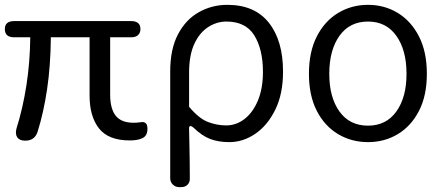

<svg xmlns="http://www.w3.org/2000/svg" viewBox="-23 -574 1836 793"><path d="M81 7Q58 7 48.5 -6.5Q39 -20 45 -43Q71 -125 86 -221Q101 -317 102 -420H35Q-3 -420 -3 -454Q-3 -487 36 -487H518Q557 -487 557 -454Q557 -438 547 -429Q537 -420 520 -420H432V-183Q432 -125 455 -96Q478 -67 529 -67Q542 -67 551.5 -68.5Q561 -70 565 -70Q574 -70 580 -64Q586 -58 586 -42Q586 -14 566.5 -4Q547 6 513 6Q425 6 386 -43.5Q347 -93 347 -179V-420H187Q186 -303 171.5 -205.5Q157 -108 132 -29Q120 7 81 7Z M718 199Q702 199 691 188.5Q680 178 680 162V-279Q680 -371 712 -432Q744 -493 798 -523.5Q852 -554 916 -554Q1029 -554 1087.5 -480Q1146 -406 1146 -278Q1146 -186 1114 -121Q1082 -56 1031.5 -21.5Q981 13 924 13Q879 13 845 0Q811 -13 776 -47Q756 -63 758 -39Q759 4 759.5 33.5Q760 63 760.5 92Q761 121 761 162Q762 178 752 188.5Q742 199 725 199ZM911 -56Q953 -56 987.5 -83Q1022 -110 1042.5 -159.5Q1063 -209 1063 -277Q1063 -370 1027.5 -427.5Q992 -485 912 -485Q872 -485 836.5 -462Q801 -439 779.5 -392.5Q758 -346 758 -274V-133Q799 -84 836.5 -70Q874 -56 911 -56Z M1497 13Q1429 13 1373.5 -20Q1318 -53 1285.5 -116Q1253 -179 1253 -269Q1253 -360 1285.5 -423.5Q1318 -487 1373.5 -520.5Q1429 -554 1497 -554Q1565 -554 1620 -520.5Q1675 -487 1707.5 -423.5Q1740 -360 1740 -269Q1740 -179 1707.5 -116Q1675 -53 1620 -20Q1565 13 1497 13ZM1497 -55Q1572 -55 1614 -113.5Q1656 -172 1656 -269Q1656 -367 1614 -426Q1572 -485 1497 -485Q1421 -485 1379 -426Q1337 -367 1337 -269Q1337 -172 1379 -113.5Q1421 -55 1497 -55Z"/></svg>

Font: Chiron GoRound TC N
Style: Regular
Weight: 350
Designer: Ryoko NISHIZUKA 西塚涼子 (kana, bopomofo & ideographs); Paul D. Hunt (Latin, Greek & Cyrillic); Sandoll Communications 산돌커뮤니
Foundry: Adobe
Version: Version 1.000;hotconv 1.1.1;makeotfexe 2.6.0